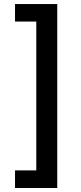

<svg xmlns="http://www.w3.org/2000/svg" viewBox="-20 -791 402 948"><path d="M54.2 137.2V50.3H159.2V-684.6H54.2V-771H262.7V137.2Z"/></svg>

Font: Inter 16pt Medium
Style: Regular
Weight: 500
Version: Version 4.001;git-66647c0bb